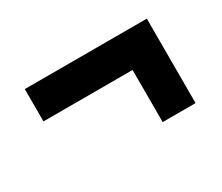

<svg xmlns="http://www.w3.org/2000/svg" viewBox="-64 -548 659 571"><g transform="rotate(-30 265.0 -263.0)"><path d="M360 -118H473V-408H54V-297H360Z"/></g></svg>

Font: Noto Sans Mono Condensed ExtraBold
Style: Regular
Weight: 800
Width: 3
Designer: Monotype Design Team
Foundry: Monotype Imaging Inc.
Version: Version 2.014